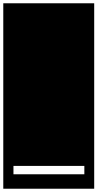

<svg xmlns="http://www.w3.org/2000/svg" viewBox="-32 -937 594 1170"><path d="M-12 -917H542V213H-12ZM50 125H482V74H50Z"/></svg>

Font: Zilla Slab Highlight Regular
Style: Regular
Weight: 400
Designer: Typotheque Type Foundry
Foundry: Typotheque type foundry
Version: Version 1.1; 2017; ttfautohint (v1.6)